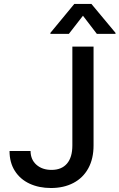

<svg xmlns="http://www.w3.org/2000/svg" viewBox="-20 -943 605 973"><path d="M454.1 -707V-206.1Q454.1 -138.7 427.5 -90.1Q400.9 -41.5 352.1 -15.9Q303.2 9.8 238.3 9.8Q177.7 9.8 130.1 -12.2Q82.5 -34.2 55.4 -76.7Q28.3 -119.1 28.3 -177.7H134.8Q135.3 -133.8 164.8 -107.9Q194.3 -82 241.2 -82Q292 -82 319.3 -113.8Q346.7 -145.5 346.7 -206.1V-707ZM400.4 -863.3 329.1 -771.5H235.4V-776.4L356.4 -922.9H443.4L565.4 -776.4V-771.5H470.7Z"/></svg>

Font: Pretendard Medium
Style: Regular
Weight: 500
Designer: Base glyphs from Inter by Rasmus Andersson; Hangeul glyphs from Noto Sans CJK(Source Han Sans) by Jang Soo-young and Kan
Foundry: Kil Hyung-jin
Version: Version 1.309